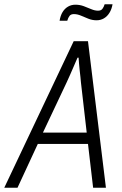

<svg xmlns="http://www.w3.org/2000/svg" viewBox="-57 -879 570 899"><path d="M-37 0 288 -686H355L439 0H379L355 -205H120L25 0ZM144 -258H349L322 -493Q321 -505 319.5 -519.5Q318 -534 316 -550.5Q314 -567 313 -582Q312 -597 311 -609H306Q299 -593 290 -572Q281 -551 271.5 -529.5Q262 -508 255 -493ZM222 -782Q226 -806 236 -822.5Q246 -839 261.5 -848Q277 -857 296 -857Q317 -857 335.5 -850Q354 -843 370.5 -836Q387 -829 402 -829Q416 -829 422.5 -837.5Q429 -846 433 -859H470Q466 -836 455.5 -819Q445 -802 429.5 -793Q414 -784 395 -784Q375 -784 356.5 -791.5Q338 -799 321.5 -806Q305 -813 289 -813Q275 -813 268.5 -804.5Q262 -796 258 -782Z"/></svg>

Font: Archivo Condensed ExtraLight
Style: Italic
Weight: 250
Width: 3
Italic angle: -10°
Designer: Hector Gatti
Foundry: Omnibus-Type
Version: Version 2.001